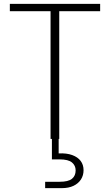

<svg xmlns="http://www.w3.org/2000/svg" viewBox="-20 -720 569 995"><path d="M242 0V-662H31V-700H499V-662H287V0ZM214 255V222H289Q334 222 353 206.5Q372 191 372 163Q372 138 353 122Q334 106 289 106H249V-7H284V75Q325 73 354 83.5Q383 94 398 114Q413 134 413 162Q413 189 399.5 210Q386 231 361 243Q336 255 300 255Z"/></svg>

Font: DM Sans 9pt ExtraLight
Style: Regular
Weight: 250
Version: Version 4.004;gftools[0.9.30]